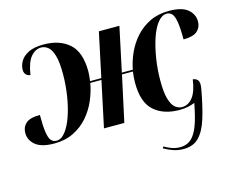

<svg xmlns="http://www.w3.org/2000/svg" viewBox="-108 -700 1318 1084"><g transform="rotate(-15 551.0 -158.5)"><path d="M840 229Q809 229 782.5 220.5Q756 212 726 195L731 185Q751 197 774 205.5Q797 214 824 214Q854 214 878 198.5Q902 183 921 144Q940 105 955 35L964 -7Q947 0 924.5 5Q902 10 874 10Q781 10 725.5 -39Q670 -88 670 -203Q670 -235 675 -268H611L553 0H434L491 -268H426Q417 -218 396 -169Q375 -120 340 -79.5Q305 -39 255.5 -14.5Q206 10 142 10Q68 10 33 -18.5Q-2 -47 -2 -90Q-2 -124 22 -145.5Q46 -167 104 -167Q104 -101 109.5 -65Q115 -29 127 -15.5Q139 -2 158 -2Q186 -2 210 -32.5Q234 -63 252 -114.5Q270 -166 280 -229.5Q290 -293 290 -358Q290 -428 278.5 -466Q267 -504 248.5 -518.5Q230 -533 209 -533Q175 -533 148.5 -502Q122 -471 111 -398Q92 -401 84 -412Q76 -423 76 -438Q76 -462 90 -487Q104 -512 137 -529Q170 -546 227 -546Q320 -546 376 -496.5Q432 -447 432 -334Q432 -320 430.5 -306Q429 -292 427 -278H493L548 -537H668L613 -278H677Q686 -326 707.5 -373.5Q729 -421 764 -460Q799 -499 847.5 -522.5Q896 -546 959 -546Q1034 -546 1068.5 -517.5Q1103 -489 1103 -446Q1103 -412 1079 -390.5Q1055 -369 998 -369Q998 -436 992 -471.5Q986 -507 974 -520.5Q962 -534 943 -534Q915 -534 890.5 -503.5Q866 -473 848.5 -421Q831 -369 821 -305.5Q811 -242 811 -177Q811 -107 822.5 -69Q834 -31 852.5 -16.5Q871 -2 892 -2Q928 -2 954 -34.5Q980 -67 990 -138Q1009 -135 1017 -125.5Q1025 -116 1025 -99Q1025 -93 1024 -84Q1023 -75 1021 -65Q1004 28 983.5 94Q963 160 929.5 194.5Q896 229 840 229Z"/></g></svg>

Font: Noto Serif Display SemiCondensed
Style: Bold Italic
Weight: 700
Width: 4
Italic angle: -12°
Designer: Monotype Design Team
Foundry: Monotype Imaging Inc.
Version: Version 2.009